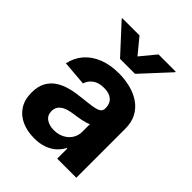

<svg xmlns="http://www.w3.org/2000/svg" viewBox="-220 -891 1020 1020"><g transform="rotate(45 290.0 -381.0)"><path d="M215.9 10.3Q163.7 10.3 122.9 -8Q82 -26.3 58.4 -62.3Q34.8 -98.4 34.8 -152.3Q34.8 -197.8 51.5 -228.7Q68.2 -259.6 96.9 -278.4Q125.7 -297.2 162.5 -306.8Q199.2 -316.4 239.7 -320.3Q287.3 -325.3 316.4 -329.7Q345.5 -334.2 358.7 -343Q371.8 -351.9 371.8 -369.3V-371.4Q371.8 -405.2 350.7 -423.7Q329.5 -442.1 290.8 -442.1Q250 -442.1 225.9 -424.2Q201.7 -406.2 193.9 -379.3L54 -390.6Q64.6 -440.3 95.9 -476.7Q127.1 -513.1 176.7 -532.8Q226.2 -552.6 291.5 -552.6Q337 -552.6 378.7 -541.9Q420.5 -531.2 452.9 -508.9Q485.4 -486.5 504.3 -451.5Q523.1 -416.5 523.1 -367.9V0H379.6V-75.6H375.4Q362.2 -50.1 340.2 -30.7Q318.2 -11.4 287.3 -0.5Q256.4 10.3 215.9 10.3ZM259.2 -94.1Q292.6 -94.1 318.2 -107.4Q343.8 -120.7 358.3 -143.5Q372.9 -166.2 372.9 -195V-252.8Q365.8 -248.2 353.5 -244.5Q341.3 -240.8 326 -237.7Q310.7 -234.7 295.5 -232.4Q280.2 -230.1 267.8 -228.3Q241.1 -224.4 221.2 -215.9Q201.3 -207.4 190.3 -193Q179.3 -178.6 179.3 -157.3Q179.3 -126.4 201.9 -110.3Q224.4 -94.1 259.2 -94.1ZM225.9 -772 297.2 -685.4 368.6 -772H497.5V-767L353.3 -610.8H240.8L96.9 -767V-772Z"/></g></svg>

Font: InterMG
Style: Bold
Weight: 700
Designer: Rasmus Andersson
Foundry: rsms
Version: Version 3.019;December 26, 2023;FontCreator 15.0.0.2955 64-b